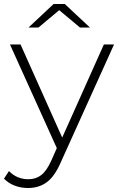

<svg xmlns="http://www.w3.org/2000/svg" viewBox="-47 -745 595 963"><path d="M525 -522 257 71Q227 140 187.5 169Q148 198 94 198Q58 198 26.5 186Q-5 174 -27 151L-2 113Q38 154 95 154Q133 154 160 133Q187 112 210 61L238 -2L3 -522H56L265 -55L474 -522ZM354 -607 250 -694 146 -607H96L222 -725H278L404 -607Z"/></svg>

Font: Idrija Light
Style: Regular
Weight: 300
Designer: Julieta Ulanovsky
Foundry: Julieta Ulanovsky
Version: Version 7.200